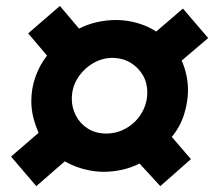

<svg xmlns="http://www.w3.org/2000/svg" viewBox="-20 -648 740 656"><path d="M104 -12 17.7 -113 112 -194.3Q100 -221.3 93.5 -248Q87 -274.7 87 -302.3Q87 -346 101.2 -385.8Q115.3 -425.7 140.7 -458L76.3 -534L184.7 -627.7L250 -550.3Q279.7 -565.3 312.2 -572.5Q344.7 -579.7 378 -579.7Q414.3 -579.3 449.3 -569.3Q484.3 -559.3 513.7 -540.3L605 -618.7L691.3 -518L600.7 -441Q611.3 -417.3 616.8 -391.5Q622.3 -365.7 622.3 -340Q622.3 -300.7 609.2 -258Q596 -215.3 567 -180.3L632.3 -104.3L527.7 -12L456.7 -89.3Q428 -74.7 396.5 -67.8Q365 -61 333 -61Q309.3 -61.3 286.2 -65.7Q263 -70 242 -77.8Q221 -85.7 201.3 -96.7ZM343.3 -191.7Q371.3 -191.7 396.5 -202.5Q421.7 -213.3 441.2 -232.5Q460.7 -251.7 472 -277.5Q483.3 -303.3 483.3 -332.3Q483.3 -365 468.2 -391Q453 -417 427.2 -433Q401.3 -449 368 -450.3Q330.3 -451 297.8 -431.8Q265.3 -412.7 245.3 -380.8Q225.3 -349 225.3 -310.3Q225.3 -279.7 239.7 -252.3Q254 -225 280.8 -208.3Q307.7 -191.7 343.3 -191.7Z"/></svg>

Font: MuseoModerno Thin
Style: Italic
Weight: 100
Italic angle: -9°
Designer: Pablo Cosgaya, Héctor Gatti, Marcela Romero, and the Authors of The MuseoModerno Project.
Foundry: Omnibus-Type Team
Version: Version 1.003